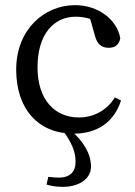

<svg xmlns="http://www.w3.org/2000/svg" viewBox="-20 -507 526 747"><path d="M266 13C360 13 424 -33 451 -116L427 -128C396 -78 345 -50 287 -50C193 -50 126 -119 126 -245C126 -373 188 -442 275 -442C303 -442 337 -435 371 -417L325 -454L350 -366C357 -341 370 -321 403 -321C428 -321 443 -333 448 -358C435 -432 361 -487 272 -487C153 -487 43 -393 43 -236C43 -83 129 13 266 13ZM161 211C174 215 195 220 223 220C293 220 334 185 334 142C334 91 305 43 255 0H224C258 46 274 82 274 122C274 163 251 184 209 184C198 184 184 183 168 181L161 211Z"/></svg>

Font: Source Serif Variable
Style: Regular
Weight: 389
Designer: Frank Grießhammer
Foundry: Adobe Systems Incorporated
Version: Version 3.001;hotconv 1.0.111;makeotfexe 2.5.65597